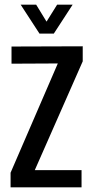

<svg xmlns="http://www.w3.org/2000/svg" viewBox="-20 -797 397 817"><path d="M25 0V-62L226 -527L29 -526V-599L332 -600V-536L128 -73H327V0ZM68 -777H134L178 -705L223 -777H289L209 -654H148Z"/></svg>

Font: Big Shoulders Text SemiBold
Style: Regular
Weight: 600
Designer: Patric King
Foundry: XO Type Co
Version: Version 1.000; ttfautohint (v1.8.2)